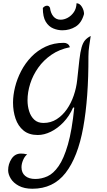

<svg xmlns="http://www.w3.org/2000/svg" viewBox="-20 -830 655 1179"><path d="M429 -170Q406 -117 369.5 -79Q333 -41 292 -21Q251 -1 212 -1Q158 -1 124.5 -28.5Q91 -56 75.5 -101.5Q60 -147 60 -200Q60 -245 72.5 -295.5Q85 -346 110 -394Q135 -442 172.5 -481Q210 -520 260 -543.5Q310 -567 372 -567Q385 -567 395 -560.5Q405 -554 409 -540Q344 -527 295.5 -493.5Q247 -460 214.5 -414Q182 -368 165.5 -316Q149 -264 149 -214Q149 -179 159 -147Q169 -115 190.5 -95Q212 -75 247 -75Q292 -75 328 -98Q364 -121 390.5 -159Q417 -197 433 -244Q449 -291 454 -339Q462 -416 467.5 -463.5Q473 -511 481 -539Q489 -567 502 -582.5Q515 -598 537 -609Q533 -581 528 -549Q523 -517 523 -484Q524 -229 491 -47Q458 135 382.5 232Q307 329 179 329Q129 329 95.5 311Q62 293 46 266.5Q30 240 30 215Q30 177 51 145Q72 113 109 113Q117 113 126.5 114Q136 115 147 118Q132 129 122 152.5Q112 176 112 197Q112 231 134.5 250Q157 269 197 269Q235 269 271.5 252.5Q308 236 340 190Q372 144 397 57.5Q422 -29 436 -169ZM243 -781Q248 -787 254.5 -791Q261 -795 269 -795Q281 -795 287 -782Q291 -749 308 -729Q325 -709 352 -709Q374 -709 396 -721Q418 -733 433.5 -755.5Q449 -778 450 -810Q469 -810 482.5 -788.5Q496 -767 496 -744Q481 -689 444.5 -666.5Q408 -644 363 -644Q335 -644 307 -655.5Q279 -667 261 -696.5Q243 -726 243 -781Z"/></svg>

Font: Merienda Light
Style: Regular
Weight: 300
Designer: Eduardo Rodriguez Tunni
Foundry: Eduardo Rodriguez Tunni
Version: Version 2.001; ttfautohint (v1.8.4.7-5d5b)